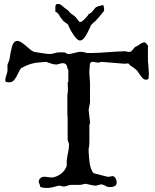

<svg xmlns="http://www.w3.org/2000/svg" viewBox="-20 -925 768 952"><path d="M171.9 -21Q171.9 -34.7 180.2 -41.7Q188.5 -48.8 201.2 -48.8L233.4 -44.9Q245.6 -44.9 258.1 -49.8Q270.5 -54.7 281.5 -62.7Q292.5 -70.8 300.3 -81.5Q308.1 -92.3 311 -104V-129.9Q313.5 -151.4 317.9 -170.7Q322.3 -189.9 322.3 -210.4L315.4 -231.4V-343.8Q314.5 -349.6 314.2 -355.2Q314 -360.8 314 -368.2V-457Q315.9 -462.4 316.4 -470Q316.9 -477.5 316.9 -486.3Q316.9 -495.6 316.2 -502.2Q315.4 -508.8 315.4 -514.6L318.8 -519.5V-576.2Q314.9 -584.5 313.5 -591.1Q312 -597.7 309.6 -602.3Q307.1 -606.9 302.5 -609.4Q297.9 -611.8 287.6 -611.8L260.7 -605Q248 -605 235.6 -609.1Q223.1 -613.3 209 -618.2Q185.1 -616.7 168.9 -615Q152.8 -613.3 139.6 -609.9Q126.5 -606.4 113.8 -601.1Q101.1 -595.7 84 -586.4Q77.6 -578.1 72.3 -566.4Q66.9 -554.7 60.8 -543.7Q54.7 -532.7 46.9 -524.9Q39.1 -517.1 28.3 -517.1Q25.4 -517.1 21.5 -517.1Q17.6 -517.1 14.4 -517.8Q11.2 -518.6 8.8 -520Q6.3 -521.5 6.3 -523.9Q6.3 -532.2 7.6 -538.3Q8.8 -544.4 10.7 -549.8Q12.7 -555.2 14.4 -560.8Q16.1 -566.4 17.1 -573.7V-605L24.9 -623.5Q26.4 -627 27.6 -634Q28.8 -641.1 30 -648.9Q31.2 -656.7 32.7 -664.6Q34.2 -672.4 35.6 -677.2Q37.1 -684.6 39.1 -692.4Q41 -700.2 44.4 -706.8Q47.9 -713.4 53 -717.8Q58.1 -722.2 66.4 -722.2Q75.7 -722.2 86.4 -714.8Q97.2 -707.5 108.2 -698Q119.1 -688.5 129.6 -679.7Q140.1 -670.9 148.9 -668Q153.3 -667 164.3 -665.3Q175.3 -663.6 187.7 -661.6Q200.2 -659.7 210.9 -658.4Q221.7 -657.2 226.1 -657.2Q233.4 -657.2 239.3 -658.4Q245.1 -659.7 250.5 -661.4Q255.9 -663.1 262 -664.3Q268.1 -665.5 276.4 -665.5H288.6Q299.3 -665.5 301.3 -665Q303.2 -664.1 308.8 -661.1Q314.5 -658.2 315.4 -657.2H317.9Q326.2 -657.2 333.7 -658.9Q341.3 -660.6 349.1 -662.6Q356.9 -664.6 364.7 -666.3Q372.6 -668 381.3 -668Q391.6 -668 400.4 -665Q409.2 -662.1 417 -662.1H432.1Q452.1 -662.1 471.4 -663.3Q490.7 -664.6 511 -666Q531.2 -667.5 552.5 -668.9Q573.7 -670.4 597.7 -670.9Q604.5 -670.9 609.4 -669.2Q614.3 -667.5 619.6 -667.5Q626 -667.5 630.1 -670.7Q634.3 -673.8 637.7 -678Q641.1 -682.1 644.3 -686.3Q647.5 -690.4 651.9 -692.9Q658.2 -695.3 663.8 -699Q669.4 -702.6 674.6 -706.3Q679.7 -710 684.8 -712.4Q689.9 -714.8 696.3 -714.8Q701.7 -714.8 705.8 -708.7Q710 -702.6 713.4 -698.7Q713.4 -697.8 713.9 -697.3Q713.9 -696.8 714.4 -696.8Q713.4 -693.8 713.4 -689.2Q713.4 -684.6 713.4 -679.2V-630.9Q713.4 -624.5 713.4 -620.6Q713.4 -616.7 714.4 -614.3L718.3 -561.5Q718.3 -560.1 718 -556.2Q717.8 -552.2 717.5 -548.1Q717.3 -543.9 717 -540.3Q716.8 -536.6 716.8 -535.6Q713.4 -529.8 704.1 -529.8Q695.3 -529.8 688.5 -536.4Q681.6 -543 675.5 -551.8Q669.4 -560.5 663.8 -569.1Q658.2 -577.6 651.9 -582Q642.1 -589.8 633.1 -595.2Q624 -600.6 616.2 -610.8L598.6 -608.9L483.4 -618.2L466.8 -614.3L442.4 -618.2H433.6L426.3 -610.8Q426.3 -611.3 425.8 -606Q425.3 -600.6 424.6 -592.8Q423.8 -585 423.3 -577.1Q422.9 -569.3 422.9 -564.5L426.3 -513.7V-416.5L419.4 -379.9L426.3 -320.3Q426.3 -314.9 425.8 -312Q425.3 -309.1 422.9 -303.2Q422.9 -297.4 423.1 -284.2Q423.3 -271 423.3 -254.4Q423.3 -238.8 423.1 -226.6Q422.9 -214.4 422.9 -208.5L419.4 -184.1Q419.4 -178.2 419.9 -167.7Q420.4 -157.2 421.4 -144.5Q422.4 -131.8 424.3 -118.4Q426.3 -105 429.7 -93.8Q433.1 -82.5 437.7 -74.5Q442.4 -66.4 448.7 -64.9L512.2 -48.8H523.4L536.6 -51.8Q542.5 -51.8 546.6 -48.6Q550.8 -45.4 553.5 -40.5Q556.2 -35.6 557.4 -30.5Q558.6 -25.4 558.6 -21Q558.6 -12.7 555.2 -8.1Q551.8 -3.4 546.4 -1Q541 1.5 534.4 2Q527.8 2.4 521.5 2.4Q516.1 2.4 511.7 1Q507.3 -0.5 502 -4.4Q497.6 -6.8 491.7 -8.8Q485.8 -10.7 480 -10.7L455.6 -4.4Q445.8 -4.4 432.1 -7.8Q418.5 -11.2 404.3 -13.7Q403.8 -13.7 399.9 -12.9Q396 -12.2 391.1 -11Q386.2 -9.8 382.1 -9Q377.9 -8.3 377 -8.3H333Q321.8 -7.8 313 -3.9Q304.2 0 293.5 0Q290 -1 283.7 -2.7Q277.3 -4.4 276.4 -4.4Q269.5 -4.4 263.9 -2.7Q258.3 -1 251.5 1Q242.2 2.9 233.6 4.9Q225.1 6.8 214.8 6.8H207.5Q200.7 6.8 194.8 5.9Q189 4.9 180.2 2.4Q180.2 1.5 177.7 -7.1Q175.3 -15.6 171.9 -21ZM289.1 -828.6Q283.7 -833 280.3 -838.4Q276.9 -843.8 273.7 -849.4Q270.5 -855 266.1 -859.6Q261.7 -864.3 254.4 -867.2V-888.7Q254.4 -892.6 255.1 -896.2Q255.9 -899.9 260.7 -905.3H272.5Q276.9 -904.3 279.8 -902.6Q282.7 -900.9 285.6 -898.4Q288.6 -896 292 -892.8Q295.4 -889.6 300.8 -885.7L318.4 -872.6Q322.8 -866.2 327.1 -862.1Q331.5 -857.9 335.4 -855.2Q339.4 -852.5 342 -850.8Q344.7 -849.1 345.7 -847.7Q350.6 -845.2 355 -840.1Q359.4 -835 363.5 -829.3Q367.7 -823.7 371.1 -819.6Q374.5 -815.4 377.9 -815.4Q381.8 -815.4 388.7 -820.8Q395.5 -826.2 402.1 -832.8Q408.7 -839.4 413.6 -845.7Q418.5 -852.1 418.5 -854.5Q430.2 -859.4 435.3 -865Q440.4 -870.6 444.1 -875.7Q447.8 -880.9 452.1 -885.7Q456.5 -890.6 466.8 -894Q468.3 -894 471.4 -895Q474.6 -896 478.3 -897Q481.9 -897.9 485.4 -898.9Q488.8 -899.9 491.2 -899.9Q492.7 -899.4 493.7 -895.5Q494.6 -891.6 495.4 -886.7Q496.1 -881.8 496.3 -877.9Q496.6 -874 496.6 -873.5Q496.6 -872.1 491.5 -865.5Q486.3 -858.9 480 -851.1Q473.6 -843.3 467.5 -836.4Q461.4 -829.6 459.5 -828.6Q459.5 -826.2 454.8 -822.3Q450.2 -818.4 444.6 -813.5Q439 -808.6 433.8 -803.2Q428.7 -797.9 427.7 -792Q423.8 -784.7 418.7 -773.2Q413.6 -761.7 407 -750.7Q400.4 -739.7 392.8 -731.9Q385.3 -724.1 376.5 -724.1Q369.1 -724.1 360.6 -732.4Q352.1 -740.7 344.5 -752Q336.9 -763.2 330.8 -774.4Q324.7 -785.6 321.8 -792L318.4 -802.2Q316.9 -804.2 312 -807.6Q307.1 -811 302 -814.7Q296.9 -818.4 293 -822Q289.1 -825.7 289.1 -828.6Z"/></svg>

Font: IM FELL English
Style: Regular
Weight: 400
Designer: Igino Marini
Foundry: Igino Marini
Version: 3.00